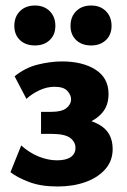

<svg xmlns="http://www.w3.org/2000/svg" viewBox="-20 -662 461 697"><path d="M189 15Q128 15 85 -1.5Q42 -18 18 -37L57 -134Q87 -107 121 -93.5Q155 -80 187 -80Q220 -80 237 -92Q254 -104 254 -125Q254 -147 234.5 -161.5Q215 -176 167 -176H129V-256H167Q204 -256 221 -269.5Q238 -283 238 -302Q238 -317 224.5 -332Q211 -347 178 -347Q150 -347 122.5 -334Q95 -321 76 -303L33 -385Q71 -416 117 -427.5Q163 -439 205 -439Q280 -439 327 -409Q374 -379 374 -321Q374 -279 351 -252.5Q328 -226 291.5 -213.5Q255 -201 215 -201V-237Q291 -237 340 -209.5Q389 -182 389 -121Q389 -78 362 -47.5Q335 -17 290 -1Q245 15 189 15ZM107 -497Q73 -497 52.5 -516.5Q32 -536 32 -568Q32 -601 52.5 -621.5Q73 -642 107 -642Q140 -642 160.5 -621.5Q181 -601 181 -568Q181 -536 160.5 -516.5Q140 -497 107 -497ZM311 -497Q277 -497 256.5 -516.5Q236 -536 236 -568Q236 -601 256.5 -621.5Q277 -642 311 -642Q344 -642 364.5 -621.5Q385 -601 385 -568Q385 -536 364.5 -516.5Q344 -497 311 -497Z"/></svg>

Font: Ysabeau Office ExtraBold
Style: Regular
Weight: 800
Designer: Christian Thalmann (Catharsis Fonts)
Version: Version 2.001;gftools[0.9.30]; featfreeze: tnum,lnum,ss02